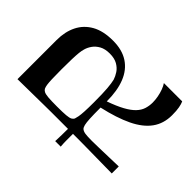

<svg xmlns="http://www.w3.org/2000/svg" viewBox="-195 -850 1008 1008"><g transform="rotate(-45 309.0 -346.0)"><path d="M80 0Q81 -71 81.5 -116.5Q82 -162 82.5 -192.5Q83 -223 83 -245.5Q83 -268 83 -291Q59 -291 36.5 -291Q14 -291 -10 -289V-330Q14 -329 37 -328.5Q60 -328 83 -328V-350Q83 -383 83 -406.5Q83 -430 83 -452.5Q83 -475 82.5 -505.5Q82 -536 81.5 -582Q81 -628 80 -700H371Q432 -700 478.5 -677Q525 -654 551.5 -607.5Q578 -561 578 -488Q578 -420 548.5 -375Q519 -330 463.5 -308Q408 -286 329 -286Q348 -232 367 -197.5Q386 -163 406 -144Q426 -125 448.5 -118Q471 -111 495 -111Q515 -111 536.5 -115Q558 -119 577 -126Q596 -133 609 -142V-6Q596 0 575 4Q554 8 520 8Q458 8 413 -24.5Q368 -57 336.5 -122.5Q305 -188 283 -286Q231 -286 202.5 -284.5Q174 -283 160 -279.5Q146 -276 140 -270Q132 -261 129.5 -245Q127 -229 127 -195Q127 -176 128 -142Q129 -108 130 -69.5Q131 -31 132 0ZM125 -452Q125 -408 127 -385.5Q129 -363 134 -354Q139 -345 147 -341Q156 -338 169.5 -335.5Q183 -333 209 -331.5Q235 -330 279 -330Q344 -330 379.5 -333Q415 -336 435 -341Q454 -347 473 -359.5Q492 -372 505 -394.5Q518 -417 518 -452Q518 -487 505.5 -509.5Q493 -532 474.5 -545Q456 -558 437 -563Q424 -567 405.5 -569Q387 -571 356.5 -572Q326 -573 279 -573Q235 -573 209 -572Q183 -571 169.5 -569Q156 -567 147 -563Q139 -559 134 -549.5Q129 -540 127 -518Q125 -496 125 -452Z"/></g></svg>

Font: Ojuju SemiBold
Style: Regular
Weight: 600
Designer: Chisaokwu Joboson, Mirko Velimirovic
Foundry: Udi Foundry
Version: Version 1.000